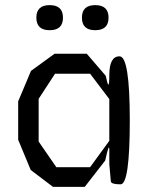

<svg xmlns="http://www.w3.org/2000/svg" viewBox="-20 -720 590 750"><path d="M447 -500Q487 -500 487 -250Q487 0 451 0Q415 0 413 -11L407 -79V-133Q407 -150 403 -140Q399 -130 391 -93L311 10H187L100 -56L51 -174V-324L101 -443L193 -510H319L393 -424Q400 -389 403.5 -389.5Q407 -390 407 -427Q407 -500 447 -500ZM332 -67 407 -170V-333L332 -432H195L131 -334V-167L200 -67ZM226 -651Q226 -602 174 -602Q122 -602 122 -651Q122 -700 174 -700Q226 -700 226 -651ZM404 -651Q404 -602 352 -602Q300 -602 300 -651Q300 -700 352 -700Q404 -700 404 -651Z"/></svg>

Font: Syne Mono
Style: Regular
Weight: 400
Monospace: yes
Designer: Lucas Descroix
Foundry: Bonjour Monde
Version: Version 2.000; ttfautohint (v1.8.3)